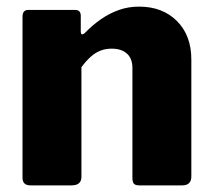

<svg xmlns="http://www.w3.org/2000/svg" viewBox="-20 -560 640 580"><path d="M72 0Q48 0 48 -23V-509Q48 -530 65 -530H207Q224 -530 224 -512V-464Q224 -458 227 -456.5Q230 -455 236 -460Q259 -484 285 -502Q311 -520 339.5 -530Q368 -540 400 -540Q471 -540 514.5 -496.5Q558 -453 558 -380V-27Q558 0 530 0H401Q389 0 384.5 -5Q380 -10 380 -23V-355Q380 -383 363.5 -398Q347 -413 317 -413Q299 -413 283.5 -407Q268 -401 254 -388.5Q240 -376 226 -357V-26Q226 0 196 0H72Z"/></svg>

Font: Libre Franklin Thin ExtraBold
Style: Regular
Weight: 800
Version: Version 3.000